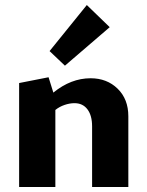

<svg xmlns="http://www.w3.org/2000/svg" viewBox="-20 -743 586 763"><path d="M490 -281V0H346V-241Q346 -284 327.5 -308.5Q309 -333 276 -333Q257 -333 236.5 -326Q216 -319 200 -306V0H56V-413L173 -436L192 -375Q262 -432 340 -432Q405 -432 447.5 -390.5Q490 -349 490 -281ZM177 -540 325 -723 416 -635 238 -482Z"/></svg>

Font: Ysabeau Ultrabold
Style: Regular
Weight: 800
Designer: Christian Thalmann (Catharsis Fonts)
Version: Version 0.003